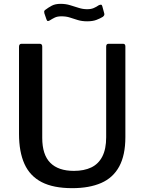

<svg xmlns="http://www.w3.org/2000/svg" viewBox="-20 -970 753 1000"><path d="M633 -256Q633 -162 601 -103Q569 -44 507 -17Q445 10 356 10Q258 10 197 -21.5Q136 -53 107.5 -116Q79 -179 79 -273V-726Q79 -742 92 -742H187Q200 -742 200 -727V-252Q200 -164 242 -122Q284 -80 365 -80Q418 -80 455.5 -98Q493 -116 513 -155Q533 -194 533 -255V-727Q533 -742 545 -742H621Q633 -742 633 -728V-256ZM515 -882Q502 -874 482.5 -866.5Q463 -859 434 -859Q407 -859 385.5 -865.5Q364 -872 344.5 -878.5Q325 -885 300 -885Q279 -885 265.5 -878.5Q252 -872 238 -863Q232 -860 228.5 -860.5Q225 -861 222 -869L211 -901Q210 -906 210 -910Q210 -914 215 -918Q232 -931 250 -940.5Q268 -950 296 -950Q322 -950 345 -943Q368 -936 390 -929Q412 -922 434 -922Q454 -922 468 -928Q482 -934 495 -943Q502 -946 506.5 -945.5Q511 -945 513 -937L523 -900Q526 -890 515 -882Z"/></svg>

Font: Libre Franklin Thin Medium
Style: Regular
Weight: 500
Version: Version 3.000